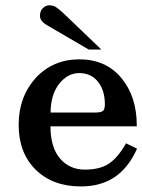

<svg xmlns="http://www.w3.org/2000/svg" viewBox="-20 -667 525 708"><path d="M485.4 -118.7 484.9 -117.7 484.4 -116.7Q453.6 -48.3 402.3 -13.7Q351.1 20.5 278.3 20.5Q174.3 20.5 111.3 -41.5Q48.8 -103.5 48.8 -206.8Q48.8 -310.1 112.3 -380.4Q176.3 -448.2 272.9 -448.2Q369.6 -448.2 427.2 -379.9Q484.4 -311.5 484.4 -203.6V-202.1V-201.2H483.4H481.9H166Q166.5 -122.6 201.7 -82Q237.3 -41.5 292.5 -41.5Q348.6 -41.5 381.3 -63.5Q414.1 -85 443.4 -136.2L443.8 -137.2L444.3 -138.7L445.3 -138.2L446.3 -137.7L482.9 -120.1L483.9 -119.1ZM330.1 -252Q352.5 -252 359.9 -258.3Q366.7 -264.2 366.7 -282.2Q366.7 -334.5 340.8 -366.2Q315.4 -397.5 272.2 -397.5Q229 -397.5 197.8 -357.4Q167 -317.9 166.5 -252ZM353.5 -484.4H350.1H347.2H308.1H307.6H307.1L152.3 -574.7Q127.4 -589.4 127.4 -608.4Q127.4 -627 138.2 -637.2Q148.9 -647.5 162.1 -647.5Q174.8 -647.5 185.1 -641.6Q194.8 -635.7 213.4 -618.7L349.1 -488.8L351.1 -486.3Z"/></svg>

Font: RIT Rachana
Style: Bold
Weight: 700
Designer: Hussain KH
Version: 1.5.2